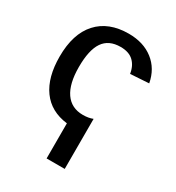

<svg xmlns="http://www.w3.org/2000/svg" viewBox="-179 -645 877 959"><g transform="rotate(30 259.5 -165.5)"><path d="M341.8 -81.1V207.5H237.3V4.9Q140.1 -6.8 89.6 -76.9Q39.1 -147 39.1 -266.1Q39.1 -397.5 102.8 -467.5Q166.5 -537.6 282.2 -537.6Q367.2 -537.6 423.3 -493.9Q479.5 -450.2 493.7 -373.5L387.2 -366.7Q380.9 -409.7 354.5 -434.8Q328.1 -460 279.8 -460Q211.9 -460 180.2 -413.6Q148.4 -367.2 148.4 -269Q148.4 -172.9 183.3 -122.1Q218.3 -71.3 285.2 -71.3Q317.4 -71.3 341.8 -81.1Z"/></g></svg>

Font: Arimo Medium
Style: Regular
Weight: 500
Designer: Steve Matteson
Foundry: Monotype Imaging Inc.
Version: Version 1.33